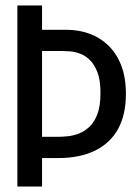

<svg xmlns="http://www.w3.org/2000/svg" viewBox="-20 -680 497 700"><path d="M90.7 -103.7V-181.3H195.3Q207.7 -181.3 226.7 -183.2Q245.7 -185 266 -192.5Q286.3 -200 304.7 -216.5Q323 -233 334.7 -262.8Q346.3 -292.7 346.3 -341.7Q346.3 -387.7 335.3 -416.2Q324.3 -444.7 308 -460.8Q291.7 -477 272.5 -484.2Q253.3 -491.3 236 -492.7Q218.7 -494 208 -494H90.7V-571.3H224.3Q266 -571.3 304.8 -557.7Q343.7 -544 373.8 -515.3Q404 -486.7 421.5 -442.7Q439 -398.7 439 -337.3Q439 -262.3 410.8 -210.5Q382.7 -158.7 327.2 -131.2Q271.7 -103.7 191.7 -103.7ZM43.3 0V-660H133.3V0Z"/></svg>

Font: Bricolage Grotesque 96pt ExtraBold SemiCondensed
Style: Regular
Weight: 800
Width: 4
Version: Version 1.001;gftools[0.9.33.dev8+g029e19f]